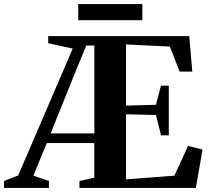

<svg xmlns="http://www.w3.org/2000/svg" viewBox="-76 -920 1024 940"><path d="M-56.5 0V-34L13 -61L280 -682L160 -708.5V-743H850.5L865.5 -569.5H803.5L755.5 -692L541 -702.5V-403L687.5 -407L712 -500.5H750.5V-257.5H712.5L687.5 -357L541 -360.5V-42L778 -60L844.5 -205.5L915.5 -188L883 0H313V-34L385.5 -50V-219.5H153L87.5 -60L163.5 -34V0ZM172 -267H386V-697H346.5L294 -570ZM621 -900V-821H307V-900Z"/></svg>

Font: Merriweather 96pt
Style: Bold
Weight: 700
Version: Version 2.100